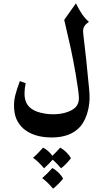

<svg xmlns="http://www.w3.org/2000/svg" viewBox="-20 -674 611 1151"><path d="M478 -485Q478 -479 480 -463Q496 -336 514 -143Q517 -116 517 -91Q517 -55 509 -18Q495 45 461 85Q403 150 291 150Q210 150 156 121Q101 93 77 36Q64 3 64 -42Q64 -73 72 -104.5Q80 -136 99 -188L134 -175Q127 -144 127 -113Q127 -70 146 -44Q165 -18 204 -4Q249 11 298 11Q336 11 368 2.5Q400 -6 421 -21Q453 -43 453 -86Q453 -117 434 -229Q418 -321 403.5 -387Q389 -453 365 -555L435 -654Q455 -614 472.5 -588.5Q490 -563 513 -543Q495 -531 486.5 -518Q478 -505 478 -485ZM346 335Q323 307 296 283Q273 309 244 335Q208 292 178 272Q191 261 210.5 241Q230 221 238 211Q270 227 294 260Q313 242 341 211Q361 222 379 240Q397 258 405 275Q396 287 379 305Q362 323 346 335ZM298 457Q267 419 233 394Q249 380 266 363Q283 346 294 333Q314 344 332 362Q350 380 358 397Q349 409 331.5 427Q314 445 298 457Z"/></svg>

Font: Mirza SemiBold
Style: Regular
Weight: 600
Designer: Arabic design by Kourosh Beigpour, Latin design by Eduardo Tunni, engineering by Lasse Fister
Version: Version 1.0010g